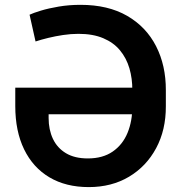

<svg xmlns="http://www.w3.org/2000/svg" viewBox="-20 -757 742 787"><path d="M310 -737.2Q422.9 -737.2 501.1 -692.1Q579.2 -647 619.7 -567.8Q660.2 -488.6 659.8 -387.1V-321.7Q660.2 -224.4 620 -149.7Q579.9 -74.9 508.7 -32.5Q437.5 9.9 343.8 9.9Q250 9.9 182.5 -30.2Q115.1 -70.3 78.8 -144.9Q42.6 -219.5 42.6 -322.4V-397.7H563.2V-288.7H179.3V-273.4Q179.3 -225.5 196.9 -188Q214.5 -150.6 250.2 -129.1Q285.9 -107.6 340.2 -107.6Q401.3 -107.6 441.9 -135.7Q482.6 -163.7 502.7 -212.2Q522.7 -260.7 522.4 -321.7V-387.1Q522.7 -435 510.5 -476.9Q498.2 -518.8 471.9 -550.6Q445.7 -582.4 403.4 -600.3Q361.2 -618.3 301.5 -618.3Q270.6 -618.3 238.6 -613.5Q206.7 -608.7 177.6 -601.6Q148.4 -594.5 125.7 -587L101.2 -696.7Q116.1 -703.8 147.5 -713.4Q179 -723 221.1 -730.1Q263.1 -737.2 310 -737.2Z"/></svg>

Font: InterMG SemiBold
Style: Regular
Weight: 600
Designer: Rasmus Andersson
Foundry: rsms
Version: Version 3.019;December 26, 2023;FontCreator 15.0.0.2955 64-b